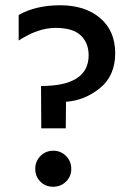

<svg xmlns="http://www.w3.org/2000/svg" viewBox="-20 -702 494 730"><path d="M231 -109Q251 -89 251 -60Q251 -31 231 -11.5Q211 8 182 8Q153 8 133.5 -11.5Q114 -31 114 -60Q114 -89 134 -109Q154 -129 182.5 -129Q211 -129 231 -109ZM317 -492Q317 -539 287 -567.5Q257 -596 191 -596Q125 -596 51 -548V-645Q116 -682 209.5 -682Q303 -682 360.5 -633.5Q418 -585 418 -499.5Q418 -414 360 -367Q302 -320 231 -315L230 -214H137L136 -375Q317 -375 317 -492Z"/></svg>

Font: Hind Kochi Medium
Style: Regular
Weight: 500
Designer: Dhruvi Tolia
Foundry: Indian Type Foundry
Version: Version 0.702;PS 1.0;hotconv 1.0.81;makeotf.lib2.5.63406